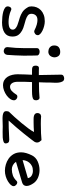

<svg xmlns="http://www.w3.org/2000/svg" viewBox="601 -1209 653 1895"><g transform="rotate(90 927.5 -261.5)"><path d="M52.7 -208Q43 -221.7 43 -246.1Q43 -273.4 52.7 -297.4Q62.5 -321.3 81.1 -338.9Q99.6 -356.4 127 -366.7Q154.3 -377 190.4 -377Q212.9 -377 237.3 -370.6Q261.7 -364.3 281.7 -354.5Q301.8 -344.7 314.5 -332.5Q327.1 -320.3 327.1 -308.6Q327.1 -292 314.5 -282.2Q301.8 -272.5 291 -272.5Q287.1 -272.5 281.2 -274.4Q248 -291 222.7 -297.9Q197.3 -304.7 177.7 -304.7Q146.5 -304.7 131.3 -287.6Q116.2 -270.5 116.2 -245.1Q116.2 -221.7 132.8 -209.5Q149.4 -197.3 174.3 -189Q199.2 -180.7 228.5 -173.3Q257.8 -166 282.7 -152.3Q307.6 -138.7 324.2 -116.7Q340.8 -94.7 340.8 -56.6Q340.8 -4.9 303.2 20Q265.6 44.9 201.2 44.9Q174.8 44.9 146.5 42Q118.2 39.1 95.2 32.7Q72.3 26.4 57.6 15.6Q43 4.9 43 -11.7Q43 -24.4 50.3 -35.6Q57.6 -46.9 70.3 -46.9Q72.3 -46.9 73.2 -46.4Q74.2 -45.9 76.2 -45.9Q110.4 -30.3 140.6 -24.9Q170.9 -19.5 193.4 -19.5Q237.3 -19.5 254.9 -30.3Q272.5 -41 272.5 -60.5Q272.5 -76.2 260.3 -87.4Q248 -98.6 230 -106Q211.9 -113.3 190.9 -119.1Q169.9 -125 152.3 -130.9Q125 -139.6 99.1 -156.2Q73.2 -172.9 52.7 -208Z M445.3 -12.7Q450.2 -50.8 452.6 -91.8Q455.1 -132.8 455.1 -173.8V-301.8Q455.1 -313.5 465.8 -319.8Q476.6 -326.2 490.2 -326.2Q502 -326.2 512.7 -321.3Q523.4 -316.4 527.3 -305.7Q528.3 -278.3 528.8 -242.2Q529.3 -206.1 529.3 -167Q529.3 -126 526.4 -84.5Q523.4 -43 521.5 -4.9Q518.6 11.7 507.8 20Q497.1 28.3 484.4 28.3Q470.7 28.3 458 19.5Q445.3 10.7 445.3 -7.8ZM544.9 -461.9Q540 -437.5 525.4 -424.8Q510.7 -412.1 490.2 -412.1Q482.4 -412.1 471.7 -414.6Q460.9 -417 451.7 -423.3Q442.4 -429.7 435.5 -440.9Q428.7 -452.1 428.7 -469.7Q428.7 -501 446.3 -515.1Q463.9 -529.3 492.2 -529.3Q520.5 -529.3 533.2 -511.7Q545.9 -494.1 545.9 -471.7Q545.9 -469.7 545.4 -466.8Q544.9 -463.9 544.9 -461.9Z M712.9 -108.4Q713.9 -127.9 713.9 -146.5Q713.9 -165 714.8 -182.6L717.8 -251H685.5Q671.9 -251 661.6 -251.5Q651.4 -252 643.6 -255.4Q635.7 -258.8 631.8 -266.6Q627.9 -274.4 627.9 -289.1Q627.9 -300.8 633.3 -310.1Q638.7 -319.3 650.4 -319.3Q662.1 -319.3 680.2 -318.4Q698.2 -317.4 720.7 -318.4Q720.7 -372.1 718.8 -424.8Q716.8 -477.5 716.8 -537.1Q716.8 -553.7 728.5 -561Q740.2 -568.4 753.9 -568.4Q774.4 -568.4 783.2 -553.2Q792 -538.1 794.9 -516.6Q797.9 -495.1 796.4 -472.2Q794.9 -449.2 794.9 -434.6Q794.9 -373 792 -319.3Q838.9 -319.3 881.3 -320.8Q923.8 -322.3 947.3 -325.2Q959 -323.2 964.4 -313Q969.7 -302.7 969.7 -291Q969.7 -274.4 962.4 -266.6Q955.1 -258.8 935.1 -254.9Q915 -251 880.4 -251Q845.7 -251 790 -251Q788.1 -218.8 787.6 -184.6Q787.1 -150.4 787.1 -112.3Q787.1 -74.2 800.8 -54.2Q814.5 -34.2 835.9 -34.2Q859.4 -34.2 877.9 -51.3Q896.5 -68.4 914.1 -96.7Q919.9 -106.4 933.6 -106.4Q947.3 -106.4 958.5 -96.7Q969.7 -86.9 969.7 -73.2Q969.7 -53.7 956.1 -34.7Q942.4 -15.6 920.9 0Q899.4 15.6 873 25.4Q846.7 35.2 822.3 35.2Q792 35.2 771 22.5Q750 9.8 737.3 -10.7Q724.6 -31.2 718.8 -57.1Q712.9 -83 712.9 -108.4Z M1378.9 -274.4Q1373 -265.6 1351.6 -237.8Q1330.1 -210 1300.8 -173.3Q1271.5 -136.7 1236.8 -96.2Q1202.1 -55.7 1169.9 -20.5H1190.4Q1250 -20.5 1290 -23.4Q1330.1 -26.4 1358.4 -26.4Q1378.9 -26.4 1387.2 -16.6Q1395.5 -6.8 1395.5 8.8Q1395.5 23.4 1378.9 29.8Q1362.3 36.1 1337.4 38.1Q1312.5 40 1282.7 39.1Q1252.9 38.1 1226.6 38.1Q1197.3 38.1 1169.9 39.6Q1142.6 41 1122.1 38.6Q1101.6 36.1 1089.4 28.3Q1077.1 20.5 1077.1 2.9Q1077.1 -9.8 1082 -22.5Q1105.5 -45.9 1135.3 -79.1Q1165 -112.3 1194.3 -147.5Q1223.6 -182.6 1247.6 -215.3Q1271.5 -248 1283.2 -270.5Q1258.8 -268.6 1234.9 -267.6Q1210.9 -266.6 1188.5 -266.6Q1170.9 -266.6 1153.8 -266.6Q1136.7 -266.6 1124 -270Q1111.3 -273.4 1103.5 -281.7Q1095.7 -290 1095.7 -305.7Q1095.7 -317.4 1103 -328.1Q1110.4 -338.9 1127 -340.8Q1162.1 -337.9 1201.2 -337.9Q1251 -337.9 1294.9 -339.8Q1338.9 -341.8 1363.3 -344.7Q1373 -335 1379.9 -324.2Q1386.7 -313.5 1386.7 -299.8Q1386.7 -288.1 1378.9 -274.4Z M1785.2 -270.5Q1815.4 -228.5 1815.4 -197.3Q1815.4 -164.1 1781.2 -153.3L1577.1 -92.8Q1589.8 -73.2 1609.9 -62.5Q1629.9 -51.8 1650.4 -51.8Q1682.6 -51.8 1711.4 -62Q1740.2 -72.3 1765.6 -98.6Q1772.5 -105.5 1781.2 -105.5Q1793 -105.5 1805.2 -94.2Q1817.4 -83 1817.4 -69.3Q1817.4 -55.7 1804.2 -41Q1791 -26.4 1769.5 -13.2Q1748 0 1720.7 8.3Q1693.4 16.6 1665 16.6Q1636.7 16.6 1605 7.8Q1573.2 -1 1545.9 -20Q1518.6 -39.1 1501 -69.3Q1483.4 -99.6 1483.4 -143.6Q1483.4 -190.4 1513.7 -251Q1533.2 -289.1 1573.7 -307.1Q1614.3 -325.2 1659.2 -325.2Q1696.3 -325.2 1730 -311.5Q1763.7 -297.9 1785.2 -270.5ZM1560.5 -158.2 1738.3 -210Q1733.4 -235.4 1712.4 -247.6Q1691.4 -259.8 1666 -259.8Q1637.7 -259.8 1617.7 -249.5Q1597.7 -239.3 1585 -223.6Q1572.3 -208 1566.4 -190.4Q1560.5 -172.9 1560.5 -158.2Z"/></g></svg>

Font: Gamja Flower
Style: Regular
Weight: 400
Designer: YoonDesign Inc.
Foundry: YoonDesign Inc.
Version: Version 3.00;build 20171102